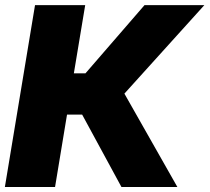

<svg xmlns="http://www.w3.org/2000/svg" viewBox="-21 -748 838 768"><path d="M-1.5 0 119.1 -727.5H319.8L274.4 -454.6H320.8L557.1 -727.5H796.4L476.6 -373.5L688.5 0H464.8L307.6 -289.6H247.1L199.2 0Z"/></svg>

Font: Inter 24pt Black
Style: Italic
Weight: 900
Italic angle: -9.3988°
Designer: Rasmus Andersson
Foundry: rsms
Version: Version 4.001;git-66647c0bb